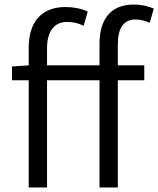

<svg xmlns="http://www.w3.org/2000/svg" viewBox="-20 -829 700 849"><path d="M33 -474H107V0H188V-474H420V0H501V-474H618V-540H501V-633C501 -705 527 -743 579 -743C599 -743 620 -738 642 -728L660 -791C635 -802 603 -809 572 -809C469 -809 420 -743 420 -635V-540H188V-616C188 -690 220 -732 276 -732C303 -732 326 -727 350 -715L368 -778C339 -791 305 -798 270 -798C163 -798 107 -731 107 -619V-540L33 -535Z"/></svg>

Font: Noto Sans JP DemiLight
Style: Regular
Weight: 350
Designer: Ryoko NISHIZUKA 西塚涼子 (kana, bopomofo & ideographs); Paul D. Hunt (Latin, Greek & Cyrillic); Sandoll Communications 산돌커뮤니
Foundry: Adobe
Version: Version 2.004;hotconv 1.0.118;makeotfexe 2.5.65603